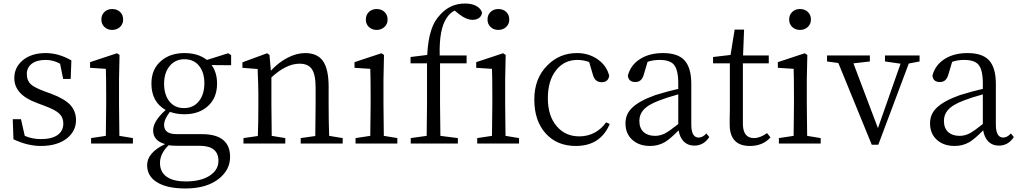

<svg xmlns="http://www.w3.org/2000/svg" viewBox="-20 -818 5808 1094"><path d="M212.9 13.7Q137.7 13.7 56.6 -24.4L52.7 -138.7H99.6L121.1 -43.9Q163.1 -25.4 212.9 -25.4Q276.4 -25.4 309.6 -49.8Q340.8 -73.2 340.8 -114.3Q340.8 -149.4 316.4 -171.9Q293.9 -192.4 239.3 -212.9L190.4 -231.4Q61.5 -278.3 61.5 -373Q61.5 -432.6 107.4 -472.7Q157.2 -515.6 240.2 -515.6Q314.5 -515.6 386.7 -473.6L382.8 -368.2H339.8L322.3 -455.1Q283.2 -476.6 240.2 -476.6Q188.5 -476.6 160.2 -454.1Q132.8 -432.6 132.8 -396Q132.8 -359.4 155.3 -337.9Q175.8 -319.3 232.4 -297.9L270.5 -284.2Q346.7 -255.9 380.9 -219.7Q413.1 -183.6 413.1 -133.8Q413.1 -72.3 363.3 -31.2Q307.6 13.7 212.9 13.7Z M499 0V-31.2L583 -43.9Q585 -151.4 585 -222.7V-277.3Q585 -377 583 -425.8L493.2 -431.6V-463.9L646.5 -514.6L661.1 -504.9L658.2 -366.2V-222.7Q658.2 -151.4 660.2 -43.9L737.3 -31.2V0ZM619.1 -766.6Q646.5 -766.6 664.1 -750Q681.6 -733.4 681.6 -707Q681.6 -680.7 663.6 -664.1Q645.5 -647.5 619.1 -647.5Q592.8 -647.5 575.2 -664.1Q557.6 -680.7 557.6 -707Q557.6 -733.4 575.2 -750Q592.8 -766.6 619.1 -766.6Z M1037.1 255.9Q928.7 255.9 872.1 218.8Q818.4 184.6 818.4 123Q818.4 51.8 920.9 2.9Q852.5 -15.6 852.5 -75.2Q852.5 -127 923.8 -191.4Q842.8 -237.3 842.8 -341.8Q842.8 -422.9 896.5 -469.7Q948.2 -515.6 1031.2 -515.6Q1108.4 -515.6 1159.2 -476.6L1280.3 -514.6L1296.9 -503.9V-446.3L1185.5 -447.3Q1216.8 -405.3 1216.8 -341.8Q1216.8 -259.8 1164.1 -212.9Q1113.3 -167 1030.3 -167Q986.3 -167 948.2 -180.7Q915 -138.7 915 -105.5Q915 -53.7 986.3 -53.7H1129.9Q1291 -53.7 1291 76.2Q1291 149.4 1227.5 200.2Q1157.2 255.9 1037.1 255.9ZM1038.1 215.8Q1126 215.8 1176.8 181.6Q1224.6 149.4 1224.6 98.6Q1224.6 12.7 1117.2 12.7H992.2Q963.9 12.7 940.4 9.8Q891.6 57.6 891.6 110.4Q891.6 163.1 931.6 190.4Q969.7 215.8 1038.1 215.8ZM1028.3 -202.1Q1082 -202.1 1113.3 -241.2Q1144.5 -280.3 1144.5 -343.8Q1144.5 -405.3 1114.3 -442.9Q1084 -480.5 1031.2 -480.5Q978.5 -480.5 946.8 -441.9Q915 -403.3 915 -340.8Q915 -278.3 945.3 -240.2Q975.6 -202.1 1028.3 -202.1Z M1367.2 0V-31.2L1449.2 -43Q1452.1 -125 1452.1 -222.7V-276.4Q1452.1 -334 1448.2 -415Q1448.2 -421.9 1448.2 -424.8L1361.3 -431.6V-462.9L1502 -514.6L1515.6 -504.9L1523.4 -415Q1566.4 -461.9 1618.2 -488.8Q1669.9 -515.6 1718.8 -515.6Q1787.1 -515.6 1819.3 -471.7Q1852.5 -425.8 1852.5 -324.2V-222.7Q1852.5 -125 1855.5 -43.9L1932.6 -31.2V0H1693.4V-31.2L1776.4 -43Q1778.3 -150.4 1778.3 -222.7V-320.3Q1778.3 -394.5 1755.9 -425.8Q1734.4 -455.1 1686.5 -455.1Q1611.3 -455.1 1526.4 -377V-222.7Q1526.4 -151.4 1528.3 -43.9L1605.5 -31.2V0Z M2005.9 0V-31.2L2089.8 -43.9Q2091.8 -151.4 2091.8 -222.7V-277.3Q2091.8 -377 2089.8 -425.8L2000 -431.6V-463.9L2153.3 -514.6L2168 -504.9L2165 -366.2V-222.7Q2165 -151.4 2167 -43.9L2244.1 -31.2V0ZM2126 -766.6Q2153.3 -766.6 2170.9 -750Q2188.5 -733.4 2188.5 -707Q2188.5 -680.7 2170.4 -664.1Q2152.3 -647.5 2126 -647.5Q2099.6 -647.5 2082 -664.1Q2064.5 -680.7 2064.5 -707Q2064.5 -733.4 2082 -750Q2099.6 -766.6 2126 -766.6Z M2320.3 0V-31.2L2411.1 -43.9Q2413.1 -163.1 2413.1 -222.7V-457H2319.3V-493.2L2414.1 -504.9Q2418.9 -590.8 2436.5 -644.5Q2453.1 -698.2 2488.3 -734.4Q2544.9 -797.9 2629.9 -797.9Q2667 -797.9 2691.4 -785.2Q2718.8 -771.5 2726.6 -746.1Q2724.6 -727.5 2710.4 -716.3Q2696.3 -705.1 2671.9 -705.1Q2637.7 -705.1 2598.6 -735.4L2570.3 -757.8Q2542 -743.2 2524.4 -714.8Q2481.4 -651.4 2485.4 -502H2638.7V-457H2487.3V-222.7Q2487.3 -163.1 2489.3 -43.9L2588.9 -31.2V0Z M2699.2 0V-31.2L2783.2 -43.9Q2785.2 -151.4 2785.2 -222.7V-277.3Q2785.2 -377 2783.2 -425.8L2693.4 -431.6V-463.9L2846.7 -514.6L2861.3 -504.9L2858.4 -366.2V-222.7Q2858.4 -151.4 2860.4 -43.9L2937.5 -31.2V0ZM2819.3 -766.6Q2846.7 -766.6 2864.3 -750Q2881.8 -733.4 2881.8 -707Q2881.8 -680.7 2863.8 -664.1Q2845.7 -647.5 2819.3 -647.5Q2793 -647.5 2775.4 -664.1Q2757.8 -680.7 2757.8 -707Q2757.8 -733.4 2775.4 -750Q2793 -766.6 2819.3 -766.6Z M3260.7 13.7Q3153.3 13.7 3088.9 -58.1Q3024.4 -129.9 3024.4 -251Q3024.4 -371.1 3098.6 -445.3Q3168 -515.6 3267.6 -515.6Q3335 -515.6 3386.2 -479.5Q3437.5 -443.4 3451.2 -385.7Q3445.3 -349.6 3408.2 -349.6Q3370.1 -349.6 3358.4 -391.6L3336.9 -464.8Q3301.8 -476.6 3270.5 -476.6Q3195.3 -476.6 3149.4 -418.9Q3101.6 -359.4 3101.6 -258.3Q3101.6 -157.2 3152.3 -98.6Q3201.2 -41 3281.2 -41Q3328.1 -41 3367.7 -62Q3407.2 -83 3433.6 -121.1L3454.1 -111.3Q3401.4 13.7 3260.7 13.7Z M3684.6 13.7Q3623 13.7 3585 -19.5Q3543.9 -54.7 3543.9 -115.2Q3543.9 -167 3580.1 -202.1Q3619.1 -242.2 3714.8 -276.4Q3791 -299.8 3844.7 -311.5V-342.8Q3844.7 -420.9 3819.3 -450.2Q3795.9 -476.6 3738.3 -476.6Q3701.2 -476.6 3669.9 -465.8L3648.4 -393.6Q3636.7 -350.6 3600.6 -350.6Q3560.5 -350.6 3557.6 -387.7Q3573.2 -447.3 3626.5 -481.4Q3679.7 -515.6 3757.8 -515.6Q3840.8 -515.6 3878.9 -475.6Q3918.9 -433.6 3918.9 -339.8V-108.4Q3918.9 -34.2 3960.9 -34.2Q3983.4 -34.2 4004.9 -57.6L4021.5 -37.1Q3989.3 11.7 3936.5 11.7Q3899.4 11.7 3876.5 -11.2Q3853.5 -34.2 3846.7 -75.2Q3798.8 -26.4 3767.6 -7.8Q3729.5 13.7 3684.6 13.7ZM3712.9 -43.9Q3742.2 -43.9 3770.5 -58.6Q3795.9 -72.3 3844.7 -111.3V-280.3Q3777.3 -261.7 3735.4 -245.1Q3669.9 -220.7 3643.6 -188.5Q3623 -163.1 3623 -128.9Q3623 -86.9 3648.4 -64.5Q3671.9 -43.9 3712.9 -43.9Z M4252.9 13.7Q4137.7 13.7 4137.7 -109.4Q4137.7 -120.1 4137.7 -142.6Q4138.7 -172.9 4138.7 -194.3V-457H4043V-493.2L4142.6 -504.9L4166 -649.4H4219.7L4213.9 -502H4360.4V-457H4212.9V-113.3Q4212.9 -31.2 4276.4 -31.2Q4310.5 -31.2 4350.6 -59.6L4370.1 -35.2Q4327.1 13.7 4252.9 13.7Z M4418 0V-31.2L4502 -43.9Q4503.9 -151.4 4503.9 -222.7V-277.3Q4503.9 -377 4502 -425.8L4412.1 -431.6V-463.9L4565.4 -514.6L4580.1 -504.9L4577.1 -366.2V-222.7Q4577.1 -151.4 4579.1 -43.9L4656.2 -31.2V0ZM4538.1 -766.6Q4565.4 -766.6 4583 -750Q4600.6 -733.4 4600.6 -707Q4600.6 -680.7 4582.5 -664.1Q4564.5 -647.5 4538.1 -647.5Q4511.7 -647.5 4494.1 -664.1Q4476.6 -680.7 4476.6 -707Q4476.6 -733.4 4494.1 -750Q4511.7 -766.6 4538.1 -766.6Z M4947.3 6.8 4756.8 -459 4692.4 -467.8V-502H4936.5V-467.8L4842.8 -457L4982.4 -87.9L5111.3 -455.1L5022.5 -467.8V-502H5219.7V-467.8L5158.2 -456.1L4984.4 6.8Z M5419.9 13.7Q5358.4 13.7 5320.3 -19.5Q5279.3 -54.7 5279.3 -115.2Q5279.3 -167 5315.4 -202.1Q5354.5 -242.2 5450.2 -276.4Q5526.4 -299.8 5580.1 -311.5V-342.8Q5580.1 -420.9 5554.7 -450.2Q5531.2 -476.6 5473.6 -476.6Q5436.5 -476.6 5405.3 -465.8L5383.8 -393.6Q5372.1 -350.6 5335.9 -350.6Q5295.9 -350.6 5293 -387.7Q5308.6 -447.3 5361.8 -481.4Q5415 -515.6 5493.2 -515.6Q5576.2 -515.6 5614.3 -475.6Q5654.3 -433.6 5654.3 -339.8V-108.4Q5654.3 -34.2 5696.3 -34.2Q5718.8 -34.2 5740.2 -57.6L5756.8 -37.1Q5724.6 11.7 5671.9 11.7Q5634.8 11.7 5611.8 -11.2Q5588.9 -34.2 5582 -75.2Q5534.2 -26.4 5502.9 -7.8Q5464.8 13.7 5419.9 13.7ZM5448.2 -43.9Q5477.5 -43.9 5505.9 -58.6Q5531.2 -72.3 5580.1 -111.3V-280.3Q5512.7 -261.7 5470.7 -245.1Q5405.3 -220.7 5378.9 -188.5Q5358.4 -163.1 5358.4 -128.9Q5358.4 -86.9 5383.8 -64.5Q5407.2 -43.9 5448.2 -43.9Z"/></svg>

Font: Bpmf GenYo Min R
Style: R
Weight: 400
Foundry: But Ko
Version: Version 1.320